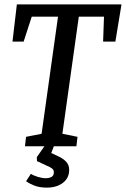

<svg xmlns="http://www.w3.org/2000/svg" viewBox="-20 -668 575 877"><path d="M94 0 99 -43 170 -57 245 -592H125L88 -478H37L57 -648H535L507 -478H451L455 -592H340L265 -57L334 -43L329 0ZM194 189Q160 189 136.5 179.5Q113 170 99 160L121 126Q133 134 153 140Q173 146 188 146Q205 146 215.5 140Q226 134 226 119Q226 108 217.5 101.5Q209 95 194 89L149 68L148 50L183 0H226L214 31L244 45Q267 55 281.5 70Q296 85 296 108Q296 145 267.5 167Q239 189 194 189Z"/></svg>

Font: Faustina Medium
Style: Italic
Weight: 500
Italic angle: -8°
Designer: Alfonso Garcia
Foundry: http://www.omnibus-type.com
Version: Version 1.200